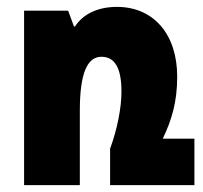

<svg xmlns="http://www.w3.org/2000/svg" viewBox="-20 -538 590 558"><path d="M453 -135C479 -189 495 -242 495 -315C495 -440 425 -518 320 -518C264 -518 221 -497 198 -461H195L178 -507H50V0H212V-216C212 -324 233 -373 275 -373C312 -373 333 -343 333 -272C333 -225 321 -163 300 -106V0H545V-135Z"/></svg>

Font: Noto Sans Armenian ExtraCondensed Black
Style: Regular
Weight: 900
Width: 2
Designer: Monotype Design Team
Foundry: Monotype Imaging Inc.
Version: Version 2.008